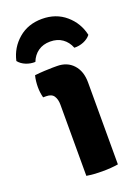

<svg xmlns="http://www.w3.org/2000/svg" viewBox="-173 -784 620 852"><g transform="rotate(-20 137.0 -358.0)"><path d="M233.5 0Q200.5 5.5 159 5.5Q118.5 5.5 84.5 0V-336Q84.5 -361 74.2 -377Q64 -393 37.5 -393H23.5Q17 -417.5 17 -443.5Q17 -456 18.5 -470.2Q20 -484.5 23.5 -497.5Q45.5 -500 68.8 -501.2Q92 -502.5 107.5 -502.5H128.5Q176.5 -502.5 205 -471.2Q233.5 -440 233.5 -387ZM307 -585Q294.5 -569 273 -560.2Q251.5 -551.5 229 -552.5Q217.5 -582 194 -598.5Q170.5 -615 137 -615Q103.5 -615 80 -598.5Q56.5 -582 45 -552.5Q22.5 -551.5 1 -560.2Q-20.5 -569 -33 -585Q-20 -644 25.5 -683Q71 -722 137 -722Q203 -722 248.5 -683Q294 -644 307 -585Z"/></g></svg>

Font: Signika Negative
Style: Bold
Weight: 700
Designer: Anna Giedry
Foundry: Anna Giedry
Version: Version 2.001